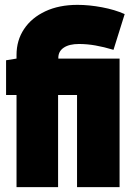

<svg xmlns="http://www.w3.org/2000/svg" viewBox="-20 -770 535 790"><path d="M48 0V-379H5V-522L48 -529V-544Q48 -604 79 -650.5Q110 -697 166.5 -723.5Q223 -750 299 -750Q347 -750 400 -740Q453 -730 493 -712L447 -565Q407 -577 372.5 -583Q338 -589 305 -589Q265 -589 242.5 -574Q220 -559 220 -532V-529H472V0H297V-379H219V0Z"/></svg>

Font: Georama ExtraCondensed Black
Style: Regular
Weight: 900
Width: 2
Designer: Jean-Baptiste Levee
Foundry: Production Type
Version: Version 1.000